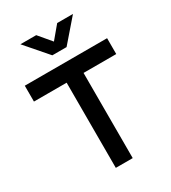

<svg xmlns="http://www.w3.org/2000/svg" viewBox="-225 -1070 1057 1185"><g transform="rotate(-30 303.0 -477.5)"><path d="M243 0H363.5V-607H596.5V-720H10V-607H243ZM114.5 -955 251 -797.5H352.5L489 -955H376.5L302 -866L227 -955Z"/></g></svg>

Font: Eudonet
Style: Bold
Weight: 700
Designer: Mikhail Sharanda
Foundry: Mikhail Sharanda
Version: Version 4.503;Glyphs 3.1.2 (3151)